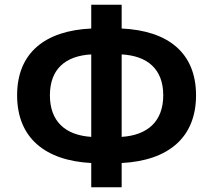

<svg xmlns="http://www.w3.org/2000/svg" viewBox="-20 -774 896 808"><path d="M364 14H492V-88C687 -98 805 -194 805 -373C805 -552 687 -645 492 -654V-754H364V-654C170 -645 52 -552 52 -373C52 -194 170 -98 364 -88ZM190 -373C190 -483 255 -539 364 -545V-198C255 -205 190 -263 190 -373ZM667 -373C667 -263 601 -205 492 -198V-545C601 -539 667 -483 667 -373Z"/></svg>

Font: Noto Sans JP
Style: Bold
Weight: 700
Designer: Ryoko NISHIZUKA  (kana, bopomofo & ideographs); Paul D. Hunt (Latin, Greek & Cyrillic); Sandoll Communications , Soo-you
Foundry: Adobe
Version: Version 2.002;hotconv 1.0.116;makeotfexe 2.5.65601